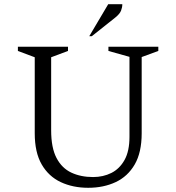

<svg xmlns="http://www.w3.org/2000/svg" viewBox="-20 -882 837 912"><path d="M399 10Q326 10 268.5 -17Q211 -44 178 -101Q145 -158 145 -249V-610L65 -640V-660H303V-640L223 -610V-263Q223 -180 248.5 -131.5Q274 -83 319 -62Q364 -41 422 -41Q470 -41 509 -60.5Q548 -80 571.5 -122Q595 -164 595 -232V-612L495 -640V-660H732V-640L653 -611V-249Q653 -158 620 -101Q587 -44 529.5 -17Q472 10 399 10ZM404 -710 494 -862H561Q561 -847 555 -831.5Q549 -816 528 -799L416 -710Z"/></svg>

Font: Spectral Light
Style: Regular
Weight: 300
Designer: Jean-Baptiste Levee
Foundry: Production Type
Version: Version 2.001